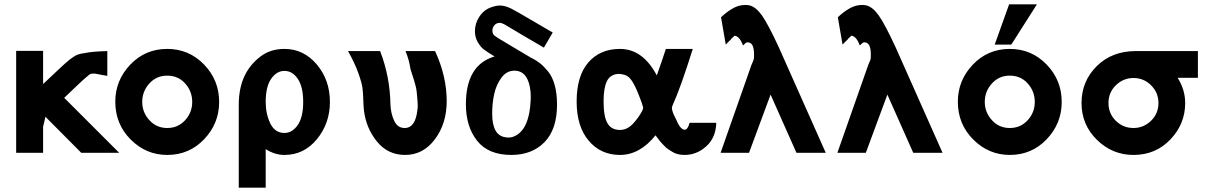

<svg xmlns="http://www.w3.org/2000/svg" viewBox="-20 -709 5616 891"><path d="M55 0V-473H180V-319Q198 -336 221.5 -358Q245 -380 256 -390.5Q267 -401 282 -414.5Q297 -428 304.5 -433.5Q312 -439 322.5 -446Q333 -453 340.5 -455.5Q348 -458 356.5 -460Q365 -462 375 -463Q407 -470 478 -472V-357Q457 -360 439 -364Q421 -368 420 -367.5Q419 -367 404 -367Q394 -364 383 -353Q368 -341 332.5 -307Q297 -273 278 -255L533 0H357L191 -167L180 -121V0Z M515 -237Q515 -336 584.5 -409Q654 -482 756 -482Q857 -482 927 -409.5Q997 -337 997 -236Q997 -136 927.5 -63Q858 10 756 10Q658 10 586.5 -61.5Q515 -133 515 -237ZM640 -236Q640 -188 673 -151.5Q706 -115 756 -115Q806 -115 839 -151Q872 -187 872 -236Q872 -285 839.5 -321.5Q807 -358 756 -358Q706 -358 673 -321.5Q640 -285 640 -236Z M1088 162V-222Q1088 -304 1118 -363Q1143 -412 1189 -447Q1235 -482 1300 -482Q1389 -482 1450 -410Q1511 -338 1511 -236Q1511 -137 1451 -63.5Q1391 10 1300 10Q1255 10 1213 -17V162ZM1213 -236Q1213 -180 1234.5 -136Q1256 -92 1300 -92Q1336 -92 1361.5 -128.5Q1387 -165 1387 -236Q1387 -306 1362 -343Q1337 -380 1300 -380Q1264 -380 1238.5 -343.5Q1213 -307 1213 -236Z M1595 -472H1744Q1790 -353 1792 -222Q1794 -181 1809.5 -148Q1825 -115 1858 -115Q1908 -115 1917 -199Q1920 -217 1917.5 -241.5Q1915 -266 1914 -280.5Q1913 -295 1907.5 -315Q1902 -335 1899 -344.5Q1896 -354 1891 -369Q1886 -384 1885 -388V-387Q1880 -427 1862 -472H1999Q2053 -355 2053 -240Q2053 -136 1998.5 -63Q1944 10 1860 10Q1780 10 1729.5 -52Q1679 -114 1669 -196Q1667 -211 1666 -244.5Q1665 -278 1662 -301.5Q1659 -325 1642.5 -371Q1626 -417 1595 -472Z M2142 -225Q2142 -408 2275 -447Q2242 -467 2226 -479Q2210 -491 2197 -513.5Q2184 -536 2184 -565Q2184 -601 2205.5 -633Q2227 -665 2262 -676Q2288 -685 2307 -683Q2329 -681 2353.5 -668.5Q2378 -656 2449 -614L2545 -558L2504 -488L2408 -544Q2337 -587 2322.5 -595Q2308 -603 2299 -603Q2284 -603 2274.5 -592Q2265 -581 2265 -567Q2265 -552 2275 -543.5Q2285 -535 2322 -514Q2330 -509 2335 -506Q2405 -464 2441 -443Q2443 -441 2449 -439Q2470 -428 2486.5 -415Q2503 -402 2523 -378Q2543 -354 2554 -314.5Q2565 -275 2565 -224Q2565 -109 2507 -49.5Q2449 10 2353 10Q2246 10 2194 -56Q2142 -122 2142 -225ZM2264 -182Q2264 -80 2326 -72Q2343 -69 2357 -73Q2437 -97 2443 -250Q2443 -276 2442 -284Q2432 -381 2367 -381Q2331 -381 2307 -348.5Q2283 -316 2273.5 -273Q2264 -230 2264 -182Z M2656 -238Q2656 -357 2710.5 -419.5Q2765 -482 2857 -482Q2963 -482 3028 -359Q3062 -456 3070 -482H3195Q3137 -298 3102 -222Q3098 -212 3098 -209Q3098 -191 3117 -156Q3137 -107 3157 -107Q3172 -107 3180 -139H3304Q3302 -70 3257.5 -30Q3213 10 3157 10Q3142 10 3128 7Q3114 4 3101.5 -3.5Q3089 -11 3080 -17Q3071 -23 3060.5 -34.5Q3050 -46 3045.5 -50.5Q3041 -55 3032 -68L3022 -81Q2949 10 2857 10Q2768 10 2712 -56Q2656 -122 2656 -238ZM2781 -239Q2781 -168 2799 -137Q2817 -106 2857 -106Q2891 -106 2918 -135.5Q2945 -165 2961 -196Q2962 -199 2963.5 -203.5Q2965 -208 2965 -209Q2961 -227 2944 -269Q2926 -315 2909.5 -338Q2893 -361 2868 -364Q2862 -366 2848 -366Q2811 -363 2796 -331.5Q2781 -300 2781 -239Z M3324 0 3467 -407 3478 -433H3477Q3479 -438 3479 -443Q3482 -510 3453 -512Q3450 -513 3447 -512.5Q3444 -512 3441.5 -510Q3439 -508 3437 -506.5Q3435 -505 3432.5 -502Q3430 -499 3428 -498Q3411 -543 3388 -543Q3384 -538 3379 -534Q3374 -530 3372 -527H3373Q3370 -525 3359.5 -514Q3349 -503 3348 -502L3326 -629Q3378 -677 3418 -684Q3440 -688 3458 -684Q3488 -677 3516.5 -636.5Q3545 -596 3594 -490L3812 0H3676L3556 -270Q3460 -10 3456 0Z M3866 0 4009 -407 4020 -433H4019Q4021 -438 4021 -443Q4024 -510 3995 -512Q3992 -513 3989 -512.5Q3986 -512 3983.5 -510Q3981 -508 3979 -506.5Q3977 -505 3974.5 -502Q3972 -499 3970 -498Q3953 -543 3930 -543Q3926 -538 3921 -534Q3916 -530 3914 -527H3915Q3912 -525 3901.5 -514Q3891 -503 3890 -502L3868 -629Q3920 -677 3960 -684Q3982 -688 4000 -684Q4030 -677 4058.5 -636.5Q4087 -596 4136 -490L4354 0H4218L4098 -270Q4002 -10 3998 0Z M4596 -502 4663 -689H4792L4673 -502ZM4425 -237Q4425 -336 4494.5 -409Q4564 -482 4666 -482Q4767 -482 4837 -409.5Q4907 -337 4907 -236Q4907 -136 4837.5 -63Q4768 10 4666 10Q4568 10 4496.5 -61.5Q4425 -133 4425 -237ZM4550 -236Q4550 -188 4583 -151.5Q4616 -115 4666 -115Q4716 -115 4749 -151Q4782 -187 4782 -236Q4782 -285 4749.5 -321.5Q4717 -358 4666 -358Q4616 -358 4583 -321.5Q4550 -285 4550 -236Z M5251 -472H5539V-348H5445Q5480 -292 5480 -231Q5480 -134 5411.5 -62Q5343 10 5240 10Q5142 10 5070.5 -60Q4999 -130 4999 -231Q4999 -332 5069.5 -402Q5140 -472 5251 -472ZM5240 -115Q5287 -115 5321.5 -148.5Q5356 -182 5356 -231Q5356 -279 5322 -313Q5288 -347 5240 -347Q5193 -347 5158.5 -313.5Q5124 -280 5124 -231Q5124 -182 5158 -148.5Q5192 -115 5240 -115Z"/></svg>

Font: Coval
Style: Bold
Weight: 700
Foundry: Context Ltd
Version: Version 001.000